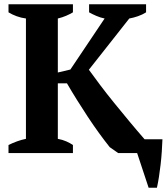

<svg xmlns="http://www.w3.org/2000/svg" viewBox="-20 -720 784 903"><path d="M399 -700H667V-662Q650 -651 628 -643.5Q606 -636 588 -633L398 -392Q421 -360 451.5 -319.5Q482 -279 517 -236Q552 -193 588.5 -149Q625 -105 660 -65H744Q743 -39 741 -8.5Q739 22 735.5 53Q732 84 727.5 112.5Q723 141 718 163H679L625 0H536L496 -28Q472 -58 445.5 -94.5Q419 -131 393 -170.5Q367 -210 342 -250Q317 -290 295 -328H252V-67Q274 -63 292 -55Q310 -47 323 -38V0H20V-38Q40 -48 61 -55.5Q82 -63 102 -67V-633Q79 -636 57.5 -644Q36 -652 20 -662V-700H323V-662Q310 -654 291.5 -646Q273 -638 252 -633V-379L311 -393L472 -633Q452 -637 432.5 -645.5Q413 -654 399 -662Z"/></svg>

Font: PT Serif
Style: Bold
Weight: 700
Designer: A.Korolkova, O.Umpeleva, V.Yefimov
Foundry: ParaType Ltd
Version: Version 1.000W OFL; ttfautohint (v1.6)